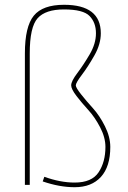

<svg xmlns="http://www.w3.org/2000/svg" viewBox="-20 -780 540 810"><path d="M280.3 -419.9Q280.3 -437.5 306.2 -471.7Q332 -505.9 358.4 -550.8Q384.8 -595.7 384.8 -639.6Q384.8 -684.6 357.9 -712.4Q331.1 -740.2 250 -740.2Q171.9 -740.2 138.7 -703.1Q105.5 -666 105.5 -554.7V0H85V-554.7Q85 -668 122.6 -713.9Q160.2 -759.8 250 -759.8Q405.3 -759.8 405.3 -639.6Q405.3 -593.8 378.4 -546.4Q351.6 -499 325.7 -464.8Q299.8 -430.7 299.8 -419.9Q299.8 -410.2 322.3 -381.8Q344.7 -353.5 372.6 -322.8Q400.4 -292 422.9 -247.1Q445.3 -202.1 445.3 -160.2Q445.3 -77.1 405.8 -33.7Q366.2 9.8 294.9 9.8Q231.4 9.8 160.2 -14.6L167 -34.2Q234.4 -9.8 294.9 -9.8Q367.2 -9.8 396 -53.2Q424.8 -96.7 424.8 -160.2Q424.8 -200.2 402.3 -243.2Q379.9 -286.1 352.5 -315.9Q325.2 -345.7 302.7 -375Q280.3 -404.3 280.3 -419.9Z"/></svg>

Font: Mgen+ 1mn thin
Style: Regular
Weight: 100
Designer: [Source Han Sans]
Ryoko NISHIZUKA  (kana & ideographs); Paul D. Hunt (Latin, Greek & Cyrillic); Wenlong ZHANG  (bopomofo
Version: Version 1.059.20150602